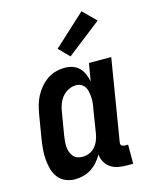

<svg xmlns="http://www.w3.org/2000/svg" viewBox="-117 -848 734 932"><g transform="rotate(-15 250.0 -382.0)"><path d="M144 8Q119 8 96.5 -1.5Q74 -11 59.5 -30Q45 -49 38.5 -72.5Q32 -96 30 -121Q28 -146 30 -171.5Q32 -197 36 -222L56 -342Q60 -365 66 -387Q72 -409 83 -430Q94 -451 110 -470Q126 -489 146 -502.5Q166 -516 188.5 -522Q211 -528 234 -528Q255 -528 274 -521.5Q293 -515 306.5 -501Q320 -487 327.5 -469Q335 -451 339 -431L354 -520H466L399 -111Q398 -107 398.5 -102Q399 -97 402 -94Q405 -91 409.5 -89.5Q414 -88 418 -88H435V8H402Q381 8 360 4Q339 0 322.5 -11Q306 -22 295.5 -40Q285 -58 284 -79Q273 -60 258 -43Q243 -26 225 -14.5Q207 -3 186 2.5Q165 8 144 8ZM207 -88Q224 -88 241 -95Q258 -102 270 -116Q282 -130 288.5 -146.5Q295 -163 298 -180L317 -300Q320 -314 321.5 -328Q323 -342 322 -356Q321 -370 318.5 -383.5Q316 -397 309.5 -408Q303 -419 291 -425.5Q279 -432 265 -432Q246 -432 227.5 -423Q209 -414 196 -398.5Q183 -383 176 -364.5Q169 -346 166 -327L146 -207Q144 -193 143 -179.5Q142 -166 143 -153.5Q144 -141 148.5 -128.5Q153 -116 161 -106.5Q169 -97 181 -92.5Q193 -88 207 -88ZM276 -574 225 -626 384 -772 448 -708Z"/></g></svg>

Font: Iosevka Gothic
Style: Bold Italic
Weight: 700
Italic angle: -9°
Monospace: yes
Designer: Belleve Invis
Foundry: Belleve Invis
Version: Version 15.5.1; ttfautohint (v1.8.4)